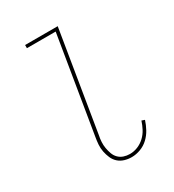

<svg xmlns="http://www.w3.org/2000/svg" viewBox="-180 -838 859 948"><g transform="rotate(-30 250.0 -363.5)"><path d="M291 8Q270 8 250.5 2Q231 -4 216.5 -17Q202 -30 194 -48.5Q186 -67 182 -87Q178 -107 179.5 -128Q181 -149 185 -171L275 -717H111V-735H297L204 -168Q200 -149 199 -131Q198 -113 201 -95.5Q204 -78 210 -61.5Q216 -45 228 -33Q240 -21 256.5 -15.5Q273 -10 291 -10Q314 -10 336 -19Q358 -28 375.5 -44.5Q393 -61 404 -82Q415 -103 422 -125L439 -119Q431 -94 418.5 -71Q406 -48 386.5 -29.5Q367 -11 341.5 -1.5Q316 8 291 8Z"/></g></svg>

Font: Iosevka Curly Slab Thin
Style: Italic
Weight: 100
Italic angle: -9°
Monospace: yes
Designer: Belleve Invis
Foundry: Belleve Invis
Version: Version 22.1.2; ttfautohint (v1.8.4)